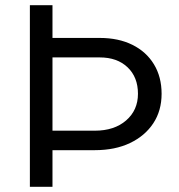

<svg xmlns="http://www.w3.org/2000/svg" viewBox="-20 -719 690 739"><path d="M158 -141V-216H345Q420 -216 465.5 -255.5Q511 -295 511 -358Q511 -422 471 -460Q431 -498 364 -498H158V-573H364Q436 -573 489.5 -546.5Q543 -520 572.5 -471.5Q602 -423 602 -358Q602 -293 570 -244.5Q538 -196 480.5 -168.5Q423 -141 345 -141ZM95 0V-699H182V0Z"/></svg>

Font: Azeret Mono Thin Light
Style: Regular
Weight: 300
Version: Version 1.002